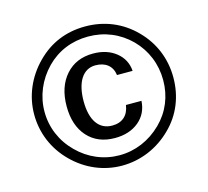

<svg xmlns="http://www.w3.org/2000/svg" viewBox="-104 -838 1041 963"><g transform="rotate(-15 416.5 -356.5)"><path d="M588.9 -440.9C585.9 -481 568.8 -513.7 537.6 -538.6C506.3 -563.5 466.8 -576.2 418.9 -576.2C359.9 -576.2 312.5 -556.2 276.9 -516.1C241.2 -475.6 223.1 -421.9 223.1 -354C223.1 -287.6 240.7 -234.9 275.4 -196.3C310.1 -157.7 357.4 -138.2 417 -138.2C467.3 -138.2 508.3 -151.4 541 -178.2C573.2 -205.1 590.3 -240.2 592.8 -284.2H512.2C504.9 -231.4 472.2 -202.1 419.9 -202.1C351.1 -202.1 312 -257.8 312 -356.9C312 -456.5 350.6 -516.1 415 -516.1C467.3 -516.1 501.5 -489.3 507.8 -440.9ZM417 -665C501.5 -665 577.1 -633.8 636.2 -575.2C693.4 -517.1 725.1 -440.9 725.1 -356.9C725.1 -272.9 694.3 -198.2 636.2 -141.1C575.2 -81.1 498.5 -48.8 417 -48.8C335.4 -48.8 258.8 -81.1 200.2 -140.1C141.1 -198.7 108.9 -274.9 108.9 -356.9C108.9 -438.5 141.6 -516.1 200.2 -576.2C257.3 -634.3 332.5 -665 417 -665ZM416 -717.8C316.9 -717.8 231.4 -682.6 163.1 -612.8C93.3 -542.5 55.2 -451.2 55.2 -356.9C55.2 -261.2 92.3 -170.9 162.1 -102.1C231 -33.2 320.8 4.9 416 4.9C511.7 4.9 603.5 -33.2 673.8 -103C741.7 -168.9 777.8 -257.3 777.8 -356.9C777.8 -454.6 741.2 -543.5 672.9 -611.8C604 -681.6 515.1 -717.8 416 -717.8Z"/></g></svg>

Font: QTS-Omar 
Style: Regular
Weight: 400
Designer: Mohammed Abd El khaliq
Foundry: QafType Studio
Version: Version 1.001